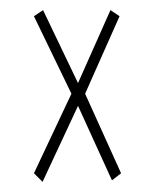

<svg xmlns="http://www.w3.org/2000/svg" viewBox="-20 -523 290 379"><path d="M201 -167 134 -314 64 -164 47 -181 121 -338 47 -491 65 -503 134 -359 198 -503 216 -491 148 -338 219 -181Z"/></svg>

Font: Inconsolata UltraCondensed ExtraLight
Style: Regular
Weight: 200
Width: 1
Monospace: yes
Designer: Raph Levien, Cyreal, Brenton Simpson
Foundry: Raph Levien, Cyreal, Google
Version: Version 3.100; ttfautohint (v1.8.4.7-5d5b)